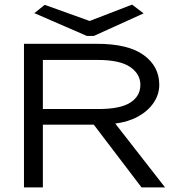

<svg xmlns="http://www.w3.org/2000/svg" viewBox="-20 -813 790 833"><path d="M84 0V-623H400Q536 -623 603.5 -574Q671 -525 671 -445Q671 -404 647 -368Q623 -332 580 -308Q537 -284 480 -277L696 0H594L387 -272H166V0ZM166 -340H407Q502 -340 545.5 -368Q589 -396 589 -445Q589 -492 544.5 -522.5Q500 -553 402 -553H166ZM553 -793 603 -755 387 -657H357L129 -756L174 -792L369 -722Z"/></svg>

Font: Inconsolata ExtraExpanded Thin
Style: Regular
Weight: 100
Width: 8
Monospace: yes
Designer: Raph Levien, Cyreal, Brenton Simpson
Foundry: Raph Levien, Cyreal, Google
Version: Version 3.100; ttfautohint (v1.8.4.7-5d5b)